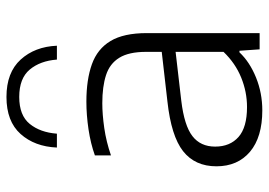

<svg xmlns="http://www.w3.org/2000/svg" viewBox="-142 -702 852 609"><g transform="rotate(-90 284.5 -397.0)"><path d="M239.5 8.5Q154.5 8.5 108.2 -30.5Q62 -69.5 62 -137Q62 -205 110 -242.8Q158 -280.5 268 -292.5L425 -310.5V-360Q425 -415 406.2 -445.2Q387.5 -475.5 351.2 -487.2Q315 -499 262 -499Q227 -499 183.5 -492.8Q140 -486.5 96.5 -471.5V-522.5Q134 -536 179.5 -542.8Q225 -549.5 267 -549.5Q337 -549.5 385.8 -532Q434.5 -514.5 459.5 -472.8Q484.5 -431 484.5 -358V0H433L428.5 -64H423.5Q393 -31.5 343.8 -11.5Q294.5 8.5 239.5 8.5ZM124.5 -141Q124.5 -94 155 -67Q185.5 -40 250 -40Q298 -40 343.5 -58.5Q389 -77 425 -114.5V-266.5L270 -248.5Q191 -239 157.8 -213.2Q124.5 -187.5 124.5 -141ZM121.5 -643Q124.5 -713.5 164.5 -758.2Q204.5 -803 282 -803Q359.5 -803 400.5 -758Q441.5 -713 444.5 -643H400.5Q396.5 -696 368.8 -729.2Q341 -762.5 282 -762.5Q223.5 -762.5 196.5 -729.2Q169.5 -696 165.5 -643Z"/></g></svg>

Font: Encode Sans Expanded Light
Style: Regular
Weight: 300
Width: 7
Designer: Multiple Designers
Foundry: Impallari Type
Version: Version 3.000; ttfautohint (v1.8.3) -l 8 -r 50 -G 200 -x 14 